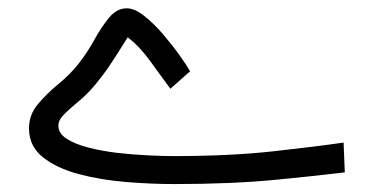

<svg xmlns="http://www.w3.org/2000/svg" viewBox="-20 -453 920 472"><path d="M407.2 -69.3Q546.4 -69.3 652.1 -81.1Q757.8 -92.8 824.7 -102.5L827.6 -29.3Q765.6 -21.5 657 -11Q548.3 -0.5 408.2 -0.5Q351.6 -0.5 289.6 -5.6Q227.5 -10.7 173.3 -25.1Q119.1 -39.6 85.2 -66.7Q51.3 -93.8 51.3 -137.2Q51.3 -170.9 73.2 -197Q95.2 -223.1 123.8 -246.6Q152.3 -270 172.4 -295.4Q193.4 -321.8 211.2 -354Q229 -386.2 248 -409.4Q267.1 -432.6 291.5 -432.6Q311 -432.6 334.7 -413.8Q358.4 -395 381.3 -368.2Q404.3 -341.3 422.1 -316.2Q439.9 -291 447.3 -277.8L398.9 -234.9Q376 -265.6 349.9 -302Q323.7 -338.4 293.9 -361.3Q278.8 -337.4 267.6 -319.6Q256.3 -301.8 244.4 -284.4Q232.4 -267.1 213.9 -244.6Q194.8 -221.7 173.8 -204.3Q152.8 -187 138.2 -172.6Q123.5 -158.2 123.5 -144Q123.5 -125 144 -111.8Q164.6 -98.6 197.8 -90.1Q231 -81.5 269.3 -77.1Q307.6 -72.8 344.2 -71Q380.9 -69.3 407.2 -69.3Z"/></svg>

Font: Vazirmatn UI NL Light
Style: Regular
Weight: 300
Designer: Saber Rastikerdar
Foundry: Saber Rastikerdar
Version: Version 33.003